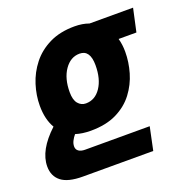

<svg xmlns="http://www.w3.org/2000/svg" viewBox="-157 -667 907 933"><g transform="rotate(-20 297.0 -200.0)"><path d="M115 150Q39 150 4 122.5Q-31 95 -31 45Q-31 -39 64 -127Q36 -174 36 -245Q36 -298 53 -352Q70 -406 105.5 -451Q141 -496 196 -523Q251 -550 326 -550Q367 -550 400 -538H625L599 -419H507Q516 -387 516 -350Q516 -297 500.5 -243.5Q485 -190 451 -145Q417 -100 362 -73Q307 -46 228 -46Q185 -46 150 -57Q139 -44 132 -30Q125 -16 125 -2Q125 14 137 22.5Q149 31 170 31H504L479 150ZM251 -179Q299 -179 328.5 -223Q358 -267 358 -338Q358 -417 304 -417Q257 -417 226 -372.5Q195 -328 195 -257Q195 -217 211 -198Q227 -179 251 -179Z"/></g></svg>

Font: Geist Mono ExtraBold
Style: Italic
Weight: 800
Italic angle: -12°
Monospace: yes
Designer: Basement.studio, Andrés Briganti, Mateo Zaragoza
Foundry: Basement.studio, Vercel, Andrés Briganti, Guido Ferreyra, Mateo Zaragoza
Version: Version 1.500; ttfautohint (v1.8.4.7-5d5b)